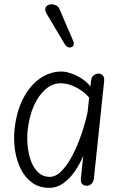

<svg xmlns="http://www.w3.org/2000/svg" viewBox="-20 -896 602 926"><path d="M218 10Q169.5 10 135.2 -14.8Q101 -39.5 80.5 -80.5Q60 -121.5 52.5 -171.2Q45 -221 50 -271Q59.5 -359 92 -421.5Q124.5 -484 172.8 -517.5Q221 -551 276.5 -551Q297 -551 323.2 -542Q349.5 -533 374.5 -516.8Q399.5 -500.5 416 -479L419 -506Q421 -524 431.5 -532.5Q442 -541 454.5 -541Q467 -541 475.8 -532Q484.5 -523 482 -502L433 -36.5Q431 -18 420.8 -9Q410.5 0 399 0Q385 0 376.5 -8.2Q368 -16.5 370 -35L381.5 -144.5Q364.5 -103.5 339.8 -68.2Q315 -33 284.2 -11.5Q253.5 10 218 10ZM113.5 -268Q109.5 -230 113.5 -190.5Q117.5 -151 130.2 -117.5Q143 -84 165.2 -63.5Q187.5 -43 219.5 -43Q249.5 -43 277.5 -71.8Q305.5 -100.5 329.8 -147.2Q354 -194 372.8 -248.8Q391.5 -303.5 402.5 -355L410 -425Q386.5 -454.5 347.2 -474.5Q308 -494.5 273.5 -494.5Q233 -494.5 199.2 -465.2Q165.5 -436 143 -385Q120.5 -334 113.5 -268ZM289.5 -687.5 205 -829.5Q197 -844 198.5 -854Q200 -864 208.2 -869.5Q216.5 -875 227 -875.5Q238.5 -875.5 250 -870.2Q261.5 -865 267 -852L330.5 -704.5Q335 -694.5 335.8 -687.8Q336.5 -681 334.2 -676.8Q332 -672.5 326.5 -669.5Q318.5 -665 308.2 -668.5Q298 -672 289.5 -687.5Z"/></svg>

Font: Edu SA Hand Cursive
Style: Regular
Weight: 400
Designer: Tina and Corey Anderson, Eben Sorkin, Mirko Velimirovic
Foundry: Google for Education
Version: Version 2.000